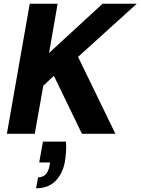

<svg xmlns="http://www.w3.org/2000/svg" viewBox="-20 -720 756 1033"><path d="M17 0 140 -700H290L244 -435L532 -700H716L400 -414L601 0H421L270 -312L213 -259L167 0ZM174 293 185 234Q211 234 226 218Q241 202 247 170L249 154H191L211 42H335Q337 71 335 98.5Q333 126 329 151Q317 215 278 254Q239 293 174 293Z"/></svg>

Font: DM Sans 28pt Black
Style: Italic
Weight: 900
Italic angle: -10°
Version: Version 4.004;gftools[0.9.30]